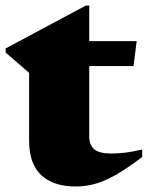

<svg xmlns="http://www.w3.org/2000/svg" viewBox="-22 -661 535 696"><path d="M301.5 -165.5Q301.5 -134.5 320.2 -119.5Q339 -104.5 381 -104.5Q404.5 -104.5 431 -107.5Q457.5 -110.5 493.5 -119V-92Q437.5 -49.5 396.2 -26.2Q355 -3 321 6Q287 15 253 15Q171.5 15 127.5 -26Q83.5 -67 83.5 -151.5V-397L-1.5 -470.5V-485.5L289.5 -641H301.5V-512H473.5L462 -421.5H301.5Z"/></svg>

Font: Newsreader Display ExtraBold
Style: Regular
Weight: 800
Designer: Hugues Gentile
Foundry: Production Type
Version: Version 1.001